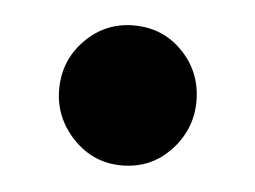

<svg xmlns="http://www.w3.org/2000/svg" viewBox="-29 -203 330 248"><g transform="rotate(5 136.0 -79.0)"><path d="M136 11Q99 11 73 -16.2Q47 -43.5 47 -80Q47 -117.5 73 -144Q99 -170.5 136 -170.5Q174 -170.5 199.5 -144Q225 -117.5 225 -80Q225 -43.5 199.5 -16.2Q174 11 136 11Z"/></g></svg>

Font: Fraunces 9pt SemiBold
Style: Regular
Weight: 600
Version: Version 1.000;[b76b70a41]